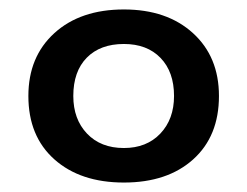

<svg xmlns="http://www.w3.org/2000/svg" viewBox="-20 -734 523 406"><path d="M40 -531Q40 -614 95 -664Q150 -714 242 -714Q333 -714 388 -664Q443 -614 443 -531Q443 -446 388.5 -397Q334 -348 242 -348Q150 -348 95 -397Q40 -446 40 -531ZM348 -531Q348 -582 319.5 -611.5Q291 -641 242 -641Q192 -641 163.5 -612Q135 -583 135 -531Q135 -482 164 -451.5Q193 -421 242 -421Q290 -421 319 -451.5Q348 -482 348 -531Z"/></svg>

Font: Prompt Medium
Style: Regular
Weight: 500
Designer: Katatrad Team
Foundry: CadsonDemak
Version: Version 1.000